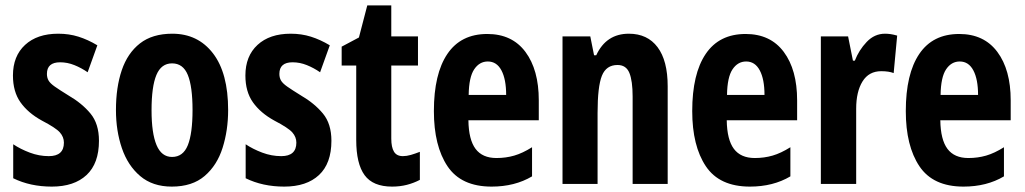

<svg xmlns="http://www.w3.org/2000/svg" viewBox="-20 -682 3800 712"><path d="M347 -160Q347 -76 301 -33Q255 10 172 10Q92 10 29 -21V-147Q56 -129 90.5 -116Q125 -103 161 -103Q217 -103 217 -153Q217 -174 202 -191Q187 -208 135 -235Q84 -263 56 -302.5Q28 -342 28 -402Q28 -474 73 -515.5Q118 -557 196 -557Q236 -557 271 -546Q306 -535 341 -514L305 -414Q282 -430 256 -440.5Q230 -451 203 -451Q154 -451 154 -408Q154 -394 160 -383.5Q166 -373 183 -361Q200 -349 234 -328Q284 -299 315.5 -261Q347 -223 347 -160Z M826 -274Q826 -199 805.5 -134Q785 -69 739 -29.5Q693 10 617 10Q546 10 500 -29Q454 -68 432 -132.5Q410 -197 410 -274Q410 -358 431.5 -421.5Q453 -485 499 -521Q545 -557 619 -557Q714 -557 770 -484Q826 -411 826 -274ZM542 -273Q542 -188 560.5 -144Q579 -100 618 -100Q659 -100 676.5 -143.5Q694 -187 694 -274Q694 -361 676.5 -404Q659 -447 618 -447Q578 -447 560 -404Q542 -361 542 -273Z M1209 -160Q1209 -76 1163 -33Q1117 10 1034 10Q954 10 891 -21V-147Q918 -129 952.5 -116Q987 -103 1023 -103Q1079 -103 1079 -153Q1079 -174 1064 -191Q1049 -208 997 -235Q946 -263 918 -302.5Q890 -342 890 -402Q890 -474 935 -515.5Q980 -557 1058 -557Q1098 -557 1133 -546Q1168 -535 1203 -514L1167 -414Q1144 -430 1118 -440.5Q1092 -451 1065 -451Q1016 -451 1016 -408Q1016 -394 1022 -383.5Q1028 -373 1045 -361Q1062 -349 1096 -328Q1146 -299 1177.5 -261Q1209 -223 1209 -160Z M1474 -103Q1488 -103 1503.5 -107.5Q1519 -112 1537 -119V-15Q1514 -3 1488.5 3.5Q1463 10 1434 10Q1363 10 1332 -32.5Q1301 -75 1301 -163V-439H1247V-509L1311 -543L1342 -662H1431V-547H1530V-439H1431V-168Q1431 -136 1441 -119.5Q1451 -103 1474 -103Z M1787 -556Q1879 -556 1928.5 -489.5Q1978 -423 1978 -310V-236H1717Q1718 -164 1743.5 -130Q1769 -96 1821 -96Q1856 -96 1887 -105Q1918 -114 1953 -136V-28Q1889 10 1803 10Q1690 10 1639.5 -65.5Q1589 -141 1589 -270Q1589 -408 1639 -482Q1689 -556 1787 -556ZM1789 -454Q1758 -454 1738.5 -425Q1719 -396 1718 -330H1857Q1857 -388 1839.5 -421Q1822 -454 1789 -454Z M2312 -557Q2381 -557 2418.5 -507Q2456 -457 2456 -362V0H2326V-324Q2326 -382 2314 -411.5Q2302 -441 2270 -441Q2228 -441 2212 -401Q2196 -361 2196 -263V0H2066V-547H2169L2183 -477H2191Q2228 -557 2312 -557Z M2745 -556Q2837 -556 2886.5 -489.5Q2936 -423 2936 -310V-236H2675Q2676 -164 2701.5 -130Q2727 -96 2779 -96Q2814 -96 2845 -105Q2876 -114 2911 -136V-28Q2847 10 2761 10Q2648 10 2597.5 -65.5Q2547 -141 2547 -270Q2547 -408 2597 -482Q2647 -556 2745 -556ZM2747 -454Q2716 -454 2696.5 -425Q2677 -396 2676 -330H2815Q2815 -388 2797.5 -421Q2780 -454 2747 -454Z M3262 -557Q3272 -557 3282.5 -555.5Q3293 -554 3307 -550L3294 -411Q3276 -418 3248 -418Q3202 -418 3178.5 -380Q3155 -342 3155 -279V0H3024V-547H3125L3143 -457H3150Q3165 -496 3194 -526.5Q3223 -557 3262 -557Z M3537 -556Q3629 -556 3678.5 -489.5Q3728 -423 3728 -310V-236H3467Q3468 -164 3493.5 -130Q3519 -96 3571 -96Q3606 -96 3637 -105Q3668 -114 3703 -136V-28Q3639 10 3553 10Q3440 10 3389.5 -65.5Q3339 -141 3339 -270Q3339 -408 3389 -482Q3439 -556 3537 -556ZM3539 -454Q3508 -454 3488.5 -425Q3469 -396 3468 -330H3607Q3607 -388 3589.5 -421Q3572 -454 3539 -454Z"/></svg>

Font: Noto Sans Lao UI ExtCond
Style: Bold
Weight: 700
Width: 2
Designer: Monotype Design Team
Foundry: Monotype Imaging Inc.
Version: Version 2.000; ttfautohint (v1.8.4.7-5d5b)